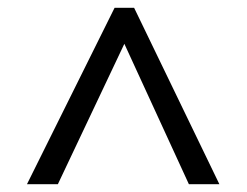

<svg xmlns="http://www.w3.org/2000/svg" viewBox="-20 -739 632 491"><path d="M273 -719H323L541 -268H463L298 -627L128 -268H49Z"/></svg>

Font: malayalam25
Style: Book
Weight: 400
Designer: Jelle Bosma - Monotype Design Team
Foundry: Monotype Imaging Inc.
Version: Version 2.003